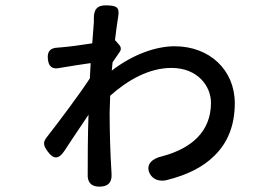

<svg xmlns="http://www.w3.org/2000/svg" viewBox="-20 -662 1020 718"><path d="M781 -79C832 -128 858 -194 858 -276C858 -400 764 -489 633 -489C564 -489 477 -459 398 -398L401 -429L427 -467C434 -476 433 -486 426 -494L410 -512C414 -545 418 -576 422 -600C428 -636 415 -641 378 -642C343 -643 330 -626 331 -591C331 -586 331 -582 331 -579L325 -500C282 -493 235 -487 209 -485C205 -485 201 -484 197 -484C168 -483 156 -470 159 -441C162 -412 176 -402 204 -408C244 -415 290 -422 319 -426L316 -369C279 -312 202 -209 155 -149C139 -129 143 -117 158 -96C180 -65 200 -66 221 -98L250 -142L311 -233C308 -151 308 -66 308 -14C308 -14 308 -13 308 -13C306 19 320 36 352 36C385 36 400 19 397 -14C397 -15 397 -15 397 -16C392 -92 390 -175 390 -242L392 -304C459 -364 539 -408 621 -408C721 -408 769 -338 769 -278C769 -172 699 -108 588 -78C550 -70 523 -47 540 -13C552 10 576 17 601 12C679 -7 739 -37 781 -79Z"/></svg>

Font: GenSenRounded2 TW M
Style: Regular
Weight: 500
Version: Version 2.100;PS 2.1;hotconv 16.6.51;makeotf.lib2.5.65220 DE